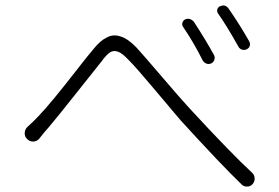

<svg xmlns="http://www.w3.org/2000/svg" viewBox="-20 -729 1021 702"><path d="M649.4 -630.9Q644.5 -637.7 647 -646Q649.4 -654.3 657.2 -658.2Q666 -662.1 674.8 -659.2Q683.6 -656.2 689.5 -648.4Q733.4 -581.1 762.7 -527.3Q766.6 -519.5 763.7 -510.3Q760.7 -501 752 -497.1Q743.2 -493.2 734.4 -496.6Q725.6 -500 720.7 -508.8Q688.5 -573.2 649.4 -630.9ZM777.3 -679.7Q772.5 -686.5 774.4 -694.3Q776.4 -702.1 784.2 -706.1Q791 -709 796.9 -709Q807.6 -709 815.4 -698.2Q857.4 -637.7 891.6 -577.1Q895.5 -569.3 893.1 -561Q890.6 -552.7 881.8 -548.8Q874 -544.9 865.2 -547.4Q856.4 -549.8 851.6 -558.6Q809.6 -633.8 777.3 -679.7ZM124 -222.7Q115.2 -211.9 102.1 -211.4Q88.9 -210.9 79.1 -220.7Q70.3 -229.5 70.3 -241.2Q70.3 -256.8 82 -266.6Q97.7 -280.3 120.1 -303.7Q144.5 -329.1 180.7 -373Q216.8 -417 259.3 -471.7Q301.8 -526.4 320.3 -547.9Q345.7 -580.1 370.1 -591.8Q383.8 -599.6 399.4 -599.6Q409.2 -599.6 420.9 -595.7Q447.3 -587.9 478.5 -555.7Q502 -530.3 570.8 -449.7Q639.6 -369.1 673.8 -332Q826.2 -167 901.4 -97.7Q911.1 -88.9 911.1 -75.2Q911.1 -64.5 903.3 -55.7Q895.5 -46.9 883.8 -46.9Q882.8 -46.9 881.8 -46.9Q871.1 -46.9 863.3 -54.7Q788.1 -127 639.6 -290Q614.3 -319.3 546.4 -400.4Q478.5 -481.4 452.1 -507.8Q428.7 -533.2 412.6 -539.6Q396.5 -545.9 383.3 -538.1Q370.1 -530.3 351.6 -504.9Q345.7 -498 268.1 -399.9Q190.4 -301.8 158.2 -263.7Q143.6 -248 124 -222.7Z"/></svg>

Font: Gen Jyuu Gothic P Light
Style: Regular
Weight: 200
Designer: [Source Han Sans]
Ryoko NISHIZUKA  (kana & ideographs); Paul D. Hunt (Latin, Greek & Cyrillic); Wenlong ZHANG  (bopomofo
Version: Version 1.002.20150607